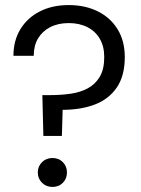

<svg xmlns="http://www.w3.org/2000/svg" viewBox="-20 -732 556 757"><path d="M151 -196 147 -357H178Q220 -357 258.5 -362.5Q297 -368 326.5 -384Q356 -400 373.5 -429.5Q391 -459 391 -507Q391 -549 373.5 -579Q356 -609 324.5 -625Q293 -641 251 -641Q209 -641 178 -625Q147 -609 130 -580.5Q113 -552 113 -512H33Q33 -572 60.5 -617Q88 -662 137 -687Q186 -712 251 -712Q316 -712 366 -687Q416 -662 444 -616Q472 -570 472 -507Q472 -433 440.5 -387Q409 -341 354 -320Q299 -299 227 -299L224 -196ZM187 5Q162 5 145.5 -11.5Q129 -28 129 -52Q129 -76 145.5 -92.5Q162 -109 187 -109Q212 -109 228 -92.5Q244 -76 244 -52Q244 -28 228 -11.5Q212 5 187 5Z"/></svg>

Font: DM Sans 24pt
Style: Regular
Weight: 400
Designer: Colophon Foundry, Jonny Pinhorn
Foundry: Colophon Foundry
Version: Version 4.004;gftools[0.9.30]